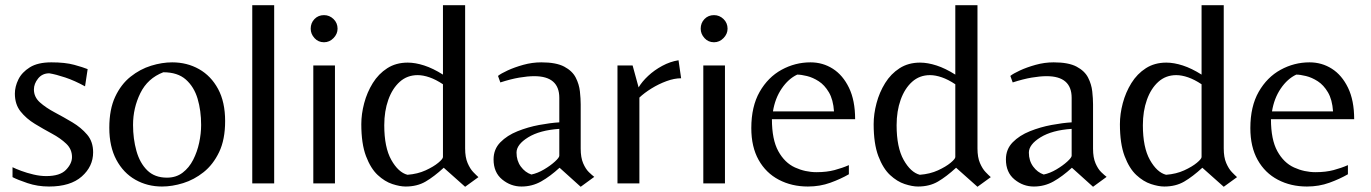

<svg xmlns="http://www.w3.org/2000/svg" viewBox="-20 -703 5256 736"><path d="M168 12Q124 12 85.5 -1Q47 -14 28 -24V-62Q40 -56 61.5 -48Q83 -40 108.5 -34Q134 -28 157 -28Q210 -28 233 -52Q256 -76 256 -101Q256 -131 234 -152Q212 -173 179.5 -190.5Q147 -208 114 -228Q81 -248 59 -275.5Q37 -303 37 -344Q37 -371 50.5 -398.5Q64 -426 94.5 -445Q125 -464 177 -464Q230 -464 264.5 -454.5Q299 -445 316 -438L306 -372Q266 -394 230 -406Q194 -418 169 -422Q142 -422 126 -402Q110 -382 110 -360Q110 -331 133 -310.5Q156 -290 190 -272Q224 -254 257.5 -234Q291 -214 314 -187Q337 -160 337 -119Q337 -65 293.5 -26.5Q250 12 168 12Z M601 12Q545 12 499 -14Q453 -40 426 -90.5Q399 -141 399 -213Q399 -284 421.5 -332Q444 -380 480.5 -409Q517 -438 559 -451Q601 -464 640 -464Q697 -464 743 -438Q789 -412 816 -362Q843 -312 843 -239Q843 -168 820 -120Q797 -72 760.5 -43Q724 -14 682 -1Q640 12 601 12ZM620 -22Q655 -22 680 -41Q705 -60 720.5 -90.5Q736 -121 743.5 -156Q751 -191 751 -224Q751 -279 737.5 -324.5Q724 -370 692.5 -398Q661 -426 606 -426Q546 -403 518 -346Q490 -289 490 -224Q490 -171 503 -124.5Q516 -78 544.5 -50Q573 -22 620 -22Z M947 0V-683H1031V0Z M1181 0V-452H1264V0ZM1222 -541Q1200 -541 1185.5 -557Q1171 -573 1171 -593Q1171 -615 1185.5 -630Q1200 -645 1222 -645Q1243 -645 1258.5 -630Q1274 -615 1274 -593Q1274 -573 1258.5 -557Q1243 -541 1222 -541Z M1763 13 1681 -60Q1644 -26 1611.5 -7Q1579 12 1535 12Q1513 12 1484 2.5Q1455 -7 1428 -32Q1401 -57 1383 -104.5Q1365 -152 1365 -227Q1365 -266 1376 -307.5Q1387 -349 1409 -384.5Q1431 -420 1464.5 -441.5Q1498 -463 1543 -463Q1572 -463 1606 -452Q1640 -441 1678 -417V-683H1763V-134Q1763 -100 1772.5 -78Q1782 -56 1794 -43.5Q1806 -31 1814 -24ZM1542 -33Q1581 -36 1611.5 -50Q1642 -64 1660 -79Q1678 -94 1678 -101V-380Q1651 -398 1626.5 -406.5Q1602 -415 1581 -415Q1541 -415 1512.5 -389.5Q1484 -364 1468.5 -320.5Q1453 -277 1453 -223Q1453 -138 1480 -90Q1507 -42 1542 -33Z M2206 13 2125 -60Q2089 -27 2054.5 -7.5Q2020 12 1979 12Q1938 12 1905 -15Q1872 -42 1872 -92Q1872 -131 1898 -157.5Q1924 -184 1964 -200Q2004 -216 2047 -224Q2090 -232 2124 -234V-328Q2124 -411 2028 -411Q2003 -411 1970.5 -405.5Q1938 -400 1898 -387L1889 -412Q1900 -421 1926 -433Q1952 -445 1986 -454.5Q2020 -464 2055 -464Q2112 -464 2143 -447.5Q2174 -431 2187 -405.5Q2200 -380 2203 -352.5Q2206 -325 2206 -303V-133Q2206 -99 2215.5 -77Q2225 -55 2237.5 -43Q2250 -31 2258 -25ZM2017 -34Q2041 -39 2065.5 -53.5Q2090 -68 2107 -83.5Q2124 -99 2124 -106V-209Q2049 -204 2004.5 -176.5Q1960 -149 1960 -118Q1960 -87 1976.5 -64.5Q1993 -42 2017 -34Z M2347 0V-452H2405L2428 -368Q2441 -390 2464.5 -412Q2488 -434 2518.5 -450.5Q2549 -467 2581 -472L2591 -403Q2565 -403 2535 -392Q2505 -381 2477.5 -364Q2450 -347 2431 -329V0Z M2676 0V-452H2759V0ZM2717 -541Q2695 -541 2680.5 -557Q2666 -573 2666 -593Q2666 -615 2680.5 -630Q2695 -645 2717 -645Q2738 -645 2753.5 -630Q2769 -615 2769 -593Q2769 -573 2753.5 -557Q2738 -541 2717 -541Z M3077 12Q3015 12 2965.5 -14Q2916 -40 2888 -90Q2860 -140 2860 -212Q2860 -295 2892 -351Q2924 -407 2976 -435.5Q3028 -464 3087 -464Q3134 -464 3172.5 -439.5Q3211 -415 3234.5 -366.5Q3258 -318 3258 -246H2939Q2939 -168 2963.5 -123.5Q2988 -79 3027.5 -61Q3067 -43 3110 -43Q3149 -43 3179 -51Q3209 -59 3234 -70V-35Q3203 -17 3163 -2.5Q3123 12 3077 12ZM2943 -276H3177Q3174 -321 3157.5 -349Q3141 -377 3118.5 -391.5Q3096 -406 3073.5 -411.5Q3051 -417 3036 -417Q3002 -401 2976.5 -363.5Q2951 -326 2943 -276Z M3727 13 3645 -60Q3608 -26 3575.5 -7Q3543 12 3499 12Q3477 12 3448 2.5Q3419 -7 3392 -32Q3365 -57 3347 -104.5Q3329 -152 3329 -227Q3329 -266 3340 -307.5Q3351 -349 3373 -384.5Q3395 -420 3428.5 -441.5Q3462 -463 3507 -463Q3536 -463 3570 -452Q3604 -441 3642 -417V-683H3727V-134Q3727 -100 3736.5 -78Q3746 -56 3758 -43.5Q3770 -31 3778 -24ZM3506 -33Q3545 -36 3575.5 -50Q3606 -64 3624 -79Q3642 -94 3642 -101V-380Q3615 -398 3590.5 -406.5Q3566 -415 3545 -415Q3505 -415 3476.5 -389.5Q3448 -364 3432.5 -320.5Q3417 -277 3417 -223Q3417 -138 3444 -90Q3471 -42 3506 -33Z M4170 13 4089 -60Q4053 -27 4018.5 -7.5Q3984 12 3943 12Q3902 12 3869 -15Q3836 -42 3836 -92Q3836 -131 3862 -157.5Q3888 -184 3928 -200Q3968 -216 4011 -224Q4054 -232 4088 -234V-328Q4088 -411 3992 -411Q3967 -411 3934.5 -405.5Q3902 -400 3862 -387L3853 -412Q3864 -421 3890 -433Q3916 -445 3950 -454.5Q3984 -464 4019 -464Q4076 -464 4107 -447.5Q4138 -431 4151 -405.5Q4164 -380 4167 -352.5Q4170 -325 4170 -303V-133Q4170 -99 4179.5 -77Q4189 -55 4201.5 -43Q4214 -31 4222 -25ZM3981 -34Q4005 -39 4029.5 -53.5Q4054 -68 4071 -83.5Q4088 -99 4088 -106V-209Q4013 -204 3968.5 -176.5Q3924 -149 3924 -118Q3924 -87 3940.5 -64.5Q3957 -42 3981 -34Z M4671 13 4589 -60Q4552 -26 4519.5 -7Q4487 12 4443 12Q4421 12 4392 2.5Q4363 -7 4336 -32Q4309 -57 4291 -104.5Q4273 -152 4273 -227Q4273 -266 4284 -307.5Q4295 -349 4317 -384.5Q4339 -420 4372.5 -441.5Q4406 -463 4451 -463Q4480 -463 4514 -452Q4548 -441 4586 -417V-683H4671V-134Q4671 -100 4680.5 -78Q4690 -56 4702 -43.5Q4714 -31 4722 -24ZM4450 -33Q4489 -36 4519.5 -50Q4550 -64 4568 -79Q4586 -94 4586 -101V-380Q4559 -398 4534.5 -406.5Q4510 -415 4489 -415Q4449 -415 4420.5 -389.5Q4392 -364 4376.5 -320.5Q4361 -277 4361 -223Q4361 -138 4388 -90Q4415 -42 4450 -33Z M4990 12Q4928 12 4878.5 -14Q4829 -40 4801 -90Q4773 -140 4773 -212Q4773 -295 4805 -351Q4837 -407 4889 -435.5Q4941 -464 5000 -464Q5047 -464 5085.5 -439.5Q5124 -415 5147.5 -366.5Q5171 -318 5171 -246H4852Q4852 -168 4876.5 -123.5Q4901 -79 4940.5 -61Q4980 -43 5023 -43Q5062 -43 5092 -51Q5122 -59 5147 -70V-35Q5116 -17 5076 -2.5Q5036 12 4990 12ZM4856 -276H5090Q5087 -321 5070.5 -349Q5054 -377 5031.5 -391.5Q5009 -406 4986.5 -411.5Q4964 -417 4949 -417Q4915 -401 4889.5 -363.5Q4864 -326 4856 -276Z"/></svg>

Font: Belleza
Style: Regular
Weight: 400
Designer: Eduardo Rodriguez Tunni
Foundry: Eduardo Rodriguez Tunni
Version: Version 1.003; ttfautohint (v1.8.4.7-5d5b)